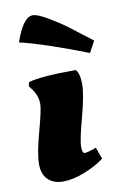

<svg xmlns="http://www.w3.org/2000/svg" viewBox="-82 -743 514 803"><g transform="rotate(-10 175.0 -341.5)"><path d="M115 -695Q135 -695 179 -669Q223 -643 257 -617.5Q291 -592 350 -546L324 -498Q138 -570 39 -593Q74 -695 115 -695ZM270 -100 279 -104 297 -54Q263 -28 212.5 -8Q162 12 121 12Q80 12 56.5 -11Q33 -34 33 -77.5Q33 -121 57.5 -210.5Q82 -300 82 -324Q82 -361 56 -394L48 -405L51 -422Q103 -438 253 -438Q269 -420 269 -375.5Q269 -331 244 -238.5Q219 -146 219 -118Q219 -90 230 -90Q241 -90 270 -100Z"/></g></svg>

Font: Oleo Script
Style: Bold
Weight: 700
Designer: Soytutype
Foundry: Soytutype
Version: Version 1.002